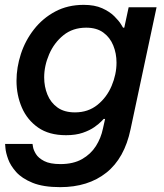

<svg xmlns="http://www.w3.org/2000/svg" viewBox="-20 -560 677 791"><path d="M228 211Q158 211 114 193Q70 175 46.5 148.5Q23 122 13.5 95.5Q4 69 2.5 51Q1 33 1 33H114Q114 33 116 45.5Q118 58 128 74.5Q138 91 162 103.5Q186 116 229 116Q282 116 318 95.5Q354 75 375 42Q396 9 404 -30L413 -70H407Q407 -70 397.5 -60Q388 -50 369 -36.5Q350 -23 321 -13Q292 -3 252 -3Q182 -3 137 -34.5Q92 -66 70 -117Q48 -168 48 -227Q48 -282 66 -337.5Q84 -393 120 -439Q156 -485 207.5 -512.5Q259 -540 325 -540Q370 -540 401 -526Q432 -512 451 -493Q470 -474 478.5 -460Q487 -446 487 -446H492L510 -530H625L518 -28Q493 92 418 151.5Q343 211 228 211ZM289 -97Q343 -97 381.5 -128Q420 -159 440 -206.5Q460 -254 460 -302Q460 -340 446.5 -373Q433 -406 405.5 -426Q378 -446 335 -446Q280 -446 241.5 -415Q203 -384 182.5 -336.5Q162 -289 162 -241Q162 -203 175.5 -170Q189 -137 217 -117Q245 -97 289 -97Z"/></svg>

Font: Be Vietnam Pro Medium
Style: Italic
Weight: 500
Italic angle: -12°
Designer: Lam Bao, Tony Le, Vietanh Nguyen
Foundry: Yellow Type Foundry
Version: Version 1.002; ttfautohint (v1.8.3)